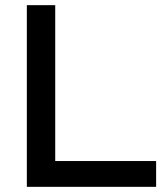

<svg xmlns="http://www.w3.org/2000/svg" viewBox="-20 -724 647 744"><path d="M194 -100H585V0H84V-704H194Z"/></svg>

Font: Prodigy Sans Medium
Style: Regular
Weight: 500
Designer: Wei Huang
Foundry: Wei Huang
Version: Version 1.003; ttfautohint (v1.8.3)